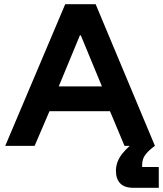

<svg xmlns="http://www.w3.org/2000/svg" viewBox="-20 -695 777 915"><path d="M5 0 290.8 -675H435.8L718.3 0H573.3L504.2 -165H215.8L145 0ZM260 -283.3H465.8L365 -526.7H360.8ZM615.8 200Q573.3 200 552.9 178.8Q532.5 157.5 532.5 119.2Q532.5 75 563.3 36.7Q594.2 -1.7 635 -26.7L718.3 0Q689.2 20.8 673.3 41.7Q657.5 62.5 657.5 89.2V100.8H736.7V200Z"/></svg>

Font: Funnel Display
Style: Bold
Weight: 700
Designer: NORD ID, Kristian Moeller
Foundry: Dicotype
Version: Version 1.000